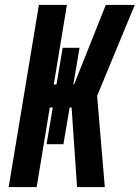

<svg xmlns="http://www.w3.org/2000/svg" viewBox="-20 -755 564 775"><path d="M15 0 137 -735H250L197 -414H208L233 -562H301L276 -414H279L407 -735H524L372 -368L403 0H291L269 -321H261L236 -173H168L193 -321H181L128 0Z"/></svg>

Font: Iosevka SS04 Heavy Oblique
Style: Regular
Weight: 900
Italic angle: -9°
Monospace: yes
Designer: Belleve Invis
Foundry: Belleve Invis
Version: Version 19.0.0; ttfautohint (v1.8.4)